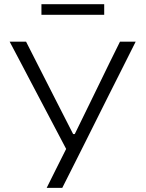

<svg xmlns="http://www.w3.org/2000/svg" viewBox="-20 -916 710 936"><path d="M207.5 0Q230 -45 253.2 -91.8Q276.5 -138.5 302.5 -190L135.5 -507Q108.5 -558.5 83.8 -605.5Q59 -652.5 27 -713H107Q139.5 -649 163 -602.8Q186.5 -556.5 207.8 -514.8Q229 -473 254.5 -423L336.5 -262.5H344.5L421.5 -420Q447 -472 467.8 -515Q488.5 -558 511.2 -604.2Q534 -650.5 565 -713H641.5Q609.5 -649 574 -578.5Q538.5 -508 509.5 -450.5L396.5 -224.5Q371 -173.5 341 -114Q311 -54.5 283.5 0ZM182 -844V-895.5H488V-844Z"/></svg>

Font: Commissioner Light
Style: Regular
Weight: 300
Designer: Kostas Bartsokas
Foundry: Kostas Bartsokas
Version: Version 1.000; ttfautohint (v1.8.3)